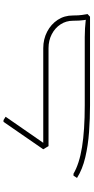

<svg xmlns="http://www.w3.org/2000/svg" viewBox="260 -792 532 1092"><g transform="rotate(-90 526.0 -246.0)"><path d="M765 0V-30H861Q886 -30 910.5 -28.5Q935 -27 951 -25Q967 -23 967 -23V0ZM963 0Q961 -13 957.5 -36Q954 -59 954 -97H984Q984 -64 987 -45Q990 -26 992 -14L977 0ZM241 -236 223 -266H796V-236ZM248 -249 223 -266 379 -492H389L408 -480ZM473 0Q398 0 321.5 -5.5Q245 -11 177 -27Q109 -43 60 -74L73 -94H84Q140 -61 235.5 -45.5Q331 -30 473 -30H765V0ZM954 -97Q954 -136 933.5 -167.5Q913 -199 877.5 -217.5Q842 -236 798 -236H472V-247L474 -266H798Q849 -266 891.5 -244Q934 -222 959 -184Q984 -146 984 -97Z"/></g></svg>

Font: Fustat ExtraLight
Style: Regular
Weight: 250
Designer: Mohamed Gaber, Khaled Hosny, Laura Garcia Mut
Foundry: Kief Type Foundry, Alif Type Foundry, Hard Type Foundry
Version: Version 1.007